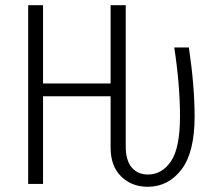

<svg xmlns="http://www.w3.org/2000/svg" viewBox="-20 -705 832 736"><path d="M726 -258Q726 -121 675.5 -55Q625 11 546 11Q485 11 444.5 -28.5Q404 -68 404 -139V-336H145V0H88V-685H145V-385H404V-685H462V-143Q462 -90 485 -63Q508 -36 547 -36Q601 -36 635.5 -87Q670 -138 670 -259Q670 -379 648 -523H704Q726 -375 726 -258Z"/></svg>

Font: Fira Sans Extra Condensed Light
Style: Regular
Weight: 300
Width: 1
Designer: Carrois Corporate & Edenspiekermann AG
Foundry: Carrois Corporate GbR & Edenspiekermann AG
Version: Version 4.203